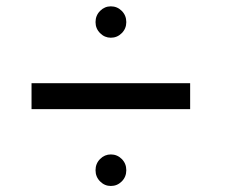

<svg xmlns="http://www.w3.org/2000/svg" viewBox="-20 -726 734 621"><path d="M82 -373V-457H595V-373ZM338.5 -124.5Q318.5 -124.5 303.8 -139.2Q289 -154 289 -175.5Q289 -197 303.8 -211.8Q318.5 -226.5 338.5 -226.5Q359 -226.5 373.8 -211.8Q388.5 -197 388.5 -175.5Q388.5 -154 373.8 -139.2Q359 -124.5 338.5 -124.5ZM338.5 -604Q318.5 -604 303.8 -618.8Q289 -633.5 289 -654.5Q289 -676 303.8 -690.8Q318.5 -705.5 338.5 -705.5Q359 -705.5 373.8 -690.8Q388.5 -676 388.5 -654.5Q388.5 -633.5 373.8 -618.8Q359 -604 338.5 -604Z"/></svg>

Font: Spartan Thin Medium
Style: Regular
Weight: 500
Version: Version 1.004